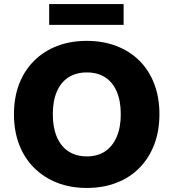

<svg xmlns="http://www.w3.org/2000/svg" viewBox="-20 -918 857 949"><path d="M409 11Q328 11 262 -15Q196 -41 148 -89Q100 -137 74.5 -204Q49 -271 49 -353Q49 -436 74.5 -502.5Q100 -569 148 -617Q196 -665 262 -690.5Q328 -716 409 -716Q489 -716 555.5 -690.5Q622 -665 669.5 -617.5Q717 -570 742.5 -503Q768 -436 768 -354Q768 -271 742.5 -204Q717 -137 669.5 -88.5Q622 -40 555.5 -14.5Q489 11 409 11ZM409 -145Q462 -145 499 -169.5Q536 -194 556.5 -241Q577 -288 577 -353Q577 -419 557 -465.5Q537 -512 499.5 -536Q462 -560 409 -560Q357 -560 319 -536Q281 -512 261 -465.5Q241 -419 241 -353Q241 -288 261 -241Q281 -194 319 -169.5Q357 -145 409 -145ZM223 -795V-898H591V-795Z"/></svg>

Font: Nunito Sans 11pt Black
Style: Regular
Weight: 900
Version: Version 3.101;gftools[0.9.27]